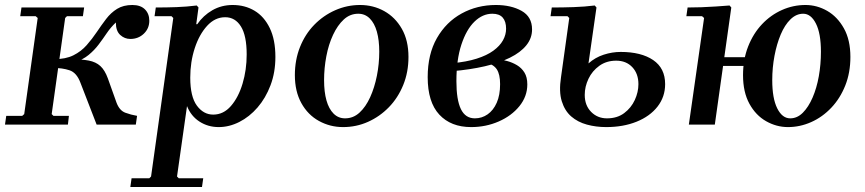

<svg xmlns="http://www.w3.org/2000/svg" viewBox="-39 -499 3465 769"><path d="M168 -42 175 -35H237L233 0H-19L-14 -35H50L58 -42L112 -427L104 -434H42L47 -469H298L293 -434H229L222 -427ZM348 0 283 -168Q268 -208 239.5 -217.5Q211 -227 173 -227L178 -262H241Q287 -262 316 -256.5Q345 -251 363 -234.5Q381 -218 393 -185L428 -87Q440 -56 463 -47.5Q486 -39 510 -35L505 0ZM491 -479Q524 -479 541.5 -461.5Q559 -444 559 -416Q559 -385 537 -364Q515 -343 483 -343Q460 -343 442.5 -359Q425 -375 425 -409Q404 -389 388.5 -366Q373 -343 356 -320.5Q339 -298 316 -279Q293 -260 259 -249Q225 -238 174 -238L178 -262Q224 -262 255 -277.5Q286 -293 308 -318Q330 -343 348.5 -370.5Q367 -398 386 -423Q405 -448 430 -463.5Q455 -479 491 -479Z M483 250 488 215H559L566 208L655 -427L648 -434H580L585 -469Q628 -469 668.5 -470.5Q709 -472 749 -477L756 -469L747 -402H751Q775 -437 811.5 -458Q848 -479 893 -479Q942 -479 980.5 -456Q1019 -433 1041.5 -386.5Q1064 -340 1064 -271Q1064 -209 1044.5 -157.5Q1025 -106 992.5 -68.5Q960 -31 919.5 -10.5Q879 10 837 10Q794 10 760 -12Q726 -34 710 -74L670 208L677 215H775L770 250ZM723 -188Q723 -112 749.5 -76Q776 -40 815 -40Q856 -40 886 -74.5Q916 -109 932.5 -164Q949 -219 949 -281Q949 -356 926 -393Q903 -430 863 -430Q822 -430 790.5 -395.5Q759 -361 741 -306Q723 -251 723 -188Z M1403 -479Q1456 -479 1500 -454.5Q1544 -430 1570.5 -383.5Q1597 -337 1597 -271Q1597 -210 1576 -158.5Q1555 -107 1518.5 -69.5Q1482 -32 1435 -11Q1388 10 1335 10Q1283 10 1238.5 -14.5Q1194 -39 1168 -86Q1142 -133 1142 -198Q1142 -259 1162.5 -310.5Q1183 -362 1219.5 -399.5Q1256 -437 1303.5 -458Q1351 -479 1403 -479ZM1343 -25Q1376 -25 1401 -48Q1426 -71 1443.5 -109.5Q1461 -148 1470.5 -195.5Q1480 -243 1480 -292Q1480 -338 1470.5 -372Q1461 -406 1442 -425Q1423 -444 1396 -444Q1363 -444 1338 -421Q1313 -398 1295 -359.5Q1277 -321 1268 -273.5Q1259 -226 1259 -178Q1259 -131 1268.5 -97Q1278 -63 1297 -44Q1316 -25 1343 -25Z M1848 10Q1767 10 1720.5 -40Q1674 -90 1674 -190Q1674 -282 1711 -346.5Q1748 -411 1810 -445Q1872 -479 1947 -479Q2008 -479 2050 -455.5Q2092 -432 2092 -381Q2092 -346 2069 -317.5Q2046 -289 2003.5 -268Q1961 -247 1902.5 -233.5Q1844 -220 1773 -214V-246Q1829 -251 1870 -264Q1911 -277 1937 -296Q1963 -315 1975.5 -337.5Q1988 -360 1988 -384Q1988 -413 1974.5 -428.5Q1961 -444 1933 -444Q1894 -444 1861.5 -412.5Q1829 -381 1809 -320.5Q1789 -260 1789 -174Q1789 -99 1807 -62Q1825 -25 1863 -25Q1891 -25 1914 -41Q1937 -57 1950.5 -87.5Q1964 -118 1964 -162Q1964 -201 1951 -221Q1938 -241 1906 -249L1954 -262Q1972 -260 1992.5 -254.5Q2013 -249 2031.5 -238Q2050 -227 2061.5 -208.5Q2073 -190 2073 -161Q2073 -113 2041.5 -74Q2010 -35 1958.5 -12.5Q1907 10 1848 10Z M2389 10Q2348 10 2311.5 0Q2275 -10 2249 -32.5Q2223 -55 2211 -93.5Q2199 -132 2208 -190L2241 -427L2234 -434H2166L2171 -469Q2214 -469 2258.5 -470.5Q2303 -472 2343 -477L2350 -469L2318 -245Q2345 -269 2379 -280Q2413 -291 2447 -291Q2529 -291 2577 -258.5Q2625 -226 2625 -162Q2625 -111 2594.5 -72Q2564 -33 2510.5 -11.5Q2457 10 2389 10ZM2392 -25Q2433 -25 2461 -46Q2489 -67 2503.5 -98.5Q2518 -130 2518 -162Q2518 -204 2493.5 -230Q2469 -256 2429 -256Q2390 -256 2361.5 -235.5Q2333 -215 2318 -183.5Q2303 -152 2303 -119Q2303 -77 2328.5 -51Q2354 -25 2392 -25Z M3002 -235H2824V-270H3002ZM2720 0 2781 -427 2773 -434H2710L2715 -469Q2741 -469 2770 -470Q2799 -471 2828 -473Q2857 -475 2883 -477L2890 -469L2824 0ZM3187 -479Q3233 -479 3274 -455.5Q3315 -432 3341 -385.5Q3367 -339 3367 -271Q3367 -208 3346.5 -156.5Q3326 -105 3290.5 -67.5Q3255 -30 3210 -10Q3165 10 3117 10Q3071 10 3029.5 -13.5Q2988 -37 2962.5 -83.5Q2937 -130 2937 -198Q2937 -261 2957.5 -313Q2978 -365 3013 -402Q3048 -439 3093 -459Q3138 -479 3187 -479ZM3126 -25Q3154 -25 3176.5 -47.5Q3199 -70 3215.5 -108Q3232 -146 3240.5 -193.5Q3249 -241 3249 -292Q3249 -365 3229 -404.5Q3209 -444 3178 -444Q3150 -444 3127 -421.5Q3104 -399 3088 -361Q3072 -323 3063 -275.5Q3054 -228 3054 -178Q3054 -105 3074 -65Q3094 -25 3126 -25Z"/></svg>

Font: Brygada 1918 SemiBold
Style: Italic
Weight: 600
Italic angle: -8°
Designer: Mateusz Machalski | Borys Kosmynka | Przemek Hoffer
Foundry: NIEPODLEGLA 2018
Version: Version 3.006